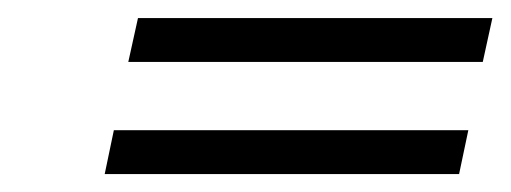

<svg xmlns="http://www.w3.org/2000/svg" viewBox="-20 -338 569 214"><path d="M528.8 -317.9 518.1 -269H123L133.8 -317.9ZM502 -192.9 491.7 -144H96.7L106.9 -192.9Z"/></svg>

Font: Linux Biolinum O
Style: Italic
Weight: 400
Italic angle: -12°
Designer: Philipp H. Poll
Foundry: Philipp H. Poll
Version: Version 1.1.3